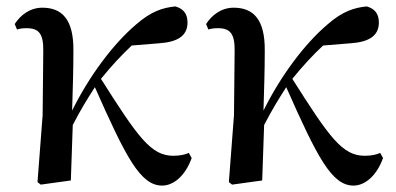

<svg xmlns="http://www.w3.org/2000/svg" viewBox="-20 -563 1234 599"><path d="M486 16C521 16 558 -14 578 -70L569 -86C559 -81 542 -77 521 -77C451 -77 411 -134 295 -317C328 -358 360 -392 391 -421L477 -428C534 -432 565 -451 565 -493C565 -524 548 -537 527 -543C488 -539 452 -528 405 -487C332 -425 258 -325 205 -218C207 -282 209 -345 209 -405C210 -503 173 -539 112 -539C73 -539 43 -515 26 -488L33 -471C42 -474 52 -475 63 -475C101 -475 116 -458 115 -403L113 -204L97 5L107 13L201 0L207 -173C233 -223 251 -252 276 -291C373 -72 418 16 486 16Z M1083 16C1118 16 1155 -14 1175 -70L1166 -86C1156 -81 1139 -77 1118 -77C1048 -77 1008 -134 892 -317C925 -358 957 -392 988 -421L1074 -428C1131 -432 1162 -451 1162 -493C1162 -524 1145 -537 1124 -543C1085 -539 1049 -528 1002 -487C929 -425 855 -325 802 -218C804 -282 806 -345 806 -405C807 -503 770 -539 709 -539C670 -539 640 -515 623 -488L630 -471C639 -474 649 -475 660 -475C698 -475 713 -458 712 -403L710 -204L694 5L704 13L798 0L804 -173C830 -223 848 -252 873 -291C970 -72 1015 16 1083 16Z"/></svg>

Font: Noto Serif HK SemiBold
Style: Regular
Weight: 600
Designer: Ryoko NISHIZUKA 西塚涼子 (kana & ideographs); Frank Grießhammer (Latin, Greek & Cyrillic); Wenlong ZHANG 张文龙 (bopomofo); San
Foundry: Adobe
Version: Version 2.001;hotconv 1.1.0;makeotfexe 2.6.0